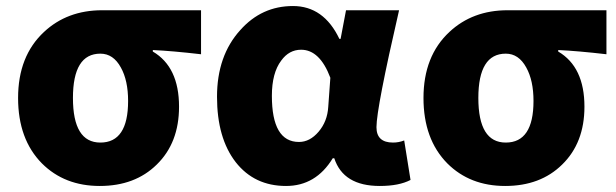

<svg xmlns="http://www.w3.org/2000/svg" viewBox="-20 -603 2045 637"><path d="M119 -61Q40 -141 40 -278Q40 -417 126 -497Q203 -569 319 -569H647V-423Q552 -434 487 -437V-432Q574 -381 574 -249Q574 -129 500 -57Q428 14 311 14Q194 14 119 -61ZM405 -268Q405 -336 381 -379Q356 -425 313 -425Q222 -425 222 -278Q222 -130 313 -130Q405 -130 405 -268Z M762 -65Q700 -145 700 -282Q700 -418 777 -503Q848 -583 952 -583Q1054 -583 1106 -474H1110L1128 -569H1304Q1229 -244 1229 -181Q1229 -130 1284 -130Q1303 -130 1321 -137L1342 -6Q1304 14 1240 14Q1119 14 1089 -78H1084Q1028 14 929 14Q824 14 762 -65ZM1037 -166Q1066 -200 1069 -248L1076 -345Q1041 -438 979 -438Q939 -438 913 -402Q882 -361 882 -285Q882 -132 972 -132Q1008 -132 1037 -166Z M1464 -61Q1385 -141 1385 -278Q1385 -417 1471 -497Q1548 -569 1664 -569H1992V-423Q1897 -434 1832 -437V-432Q1919 -381 1919 -249Q1919 -129 1845 -57Q1773 14 1656 14Q1539 14 1464 -61ZM1750 -268Q1750 -336 1726 -379Q1701 -425 1658 -425Q1567 -425 1567 -278Q1567 -130 1658 -130Q1750 -130 1750 -268Z"/></svg>

Font: Source Han Sans CN Heavy
Style: Bold
Weight: 900
Designer: Ryoko NISHIZUKA (kana & ideographs); Paul D. Hunt (Latin, Greek & Cyrillic); Wenlong ZHANG (bopomofo); Sandoll Communica
Foundry: Adobe Systems Incorporated
Version: Version 1.000;PS 1;hotconv 1.0.78;makeotf.lib2.5.61930